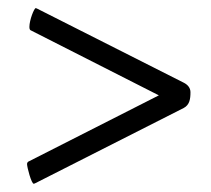

<svg xmlns="http://www.w3.org/2000/svg" viewBox="-20 -440 521 475"><path d="M52.7 -373C52.7 -366.2 55.7 -365.2 55.7 -365.2L373 -204.1L49.8 -40C49.8 -40 46.9 -38.1 46.9 -34.2C46.9 -26.4 57.6 14.6 63.5 14.6C64.5 14.6 66.4 13.7 68.4 12.7L434.6 -172.9C449.2 -180.7 451.2 -195.3 451.2 -211.9C451.2 -222.7 444.3 -230.5 434.6 -235.4L73.2 -418C71.3 -418.9 69.3 -419.9 68.4 -419.9C64.5 -419.9 52.7 -390.6 52.7 -373Z"/></svg>

Font: Crimson
Style: Roman
Weight: 400
Version: Version 0.2